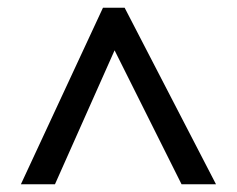

<svg xmlns="http://www.w3.org/2000/svg" viewBox="-20 -739 612 496"><path d="M34 -263 246 -719H302L538 -263H449L276 -609L122 -263Z"/></svg>

Font: Noto Sans Tangsa Medium
Style: Regular
Weight: 500
Version: Version 1.504